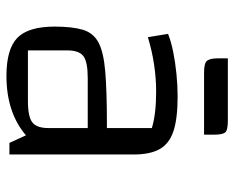

<svg xmlns="http://www.w3.org/2000/svg" viewBox="-84 -616 710 581"><g transform="rotate(90 270.5 -326.0)"><path d="M210 9Q129 9 95 -24Q61 -57 61 -137Q61 -190 70.5 -222Q80 -254 109 -269.5Q138 -285 197 -290Q256 -295 356 -295H398V-237H217Q168 -237 150.5 -224Q133 -211 133 -175V-56H286Q334 -56 351 -69.5Q368 -83 368 -118V-431Q326 -444 257 -444Q219 -444 177.5 -438Q136 -432 93 -419L83 -480Q105 -489 137 -495.5Q169 -502 204.5 -505.5Q240 -509 273 -509Q339 -509 377 -496.5Q415 -484 431.5 -455Q448 -426 448 -376V0H413L390 -50Q321 9 210 9ZM200 -589Q170 -589 163.5 -599Q157 -609 157 -632V-661H346Q376 -661 382 -652Q388 -643 388 -620V-589Z"/></g></svg>

Font: Changa Light
Style: Regular
Weight: 300
Designer: Eduardo Rodriguez Tunni
Foundry: Eduardo Rodriguez Tunni
Version: Version 3.002; ttfautohint (v1.8.2)